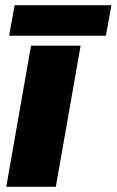

<svg xmlns="http://www.w3.org/2000/svg" viewBox="-20 -716 447 736"><path d="M289 -541H99L4 0H194ZM407 -696H36L15 -579H386Z"/></svg>

Font: Geom Black
Style: Bold Italic
Weight: 900
Italic angle: -10°
Version: Version 1.102